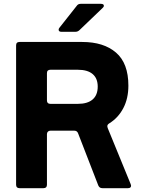

<svg xmlns="http://www.w3.org/2000/svg" viewBox="-20 -982 738 1002"><path d="M82 0Q64 0 64 -18V-745Q64 -763 82 -763H409Q521 -763 585.5 -707.5Q650 -652 650 -535Q650 -468 623.5 -417.5Q597 -367 550 -338Q540 -332 540 -323Q540 -320 542 -314L662 -21L664 -13Q664 0 648 0H514Q499 0 493 -14L388 -285Q383 -300 368 -300H243Q235 -300 230 -295Q225 -290 225 -282V-18Q225 0 207 0ZM386 -440Q437 -440 463.5 -463Q490 -486 490 -530Q490 -573 463.5 -595.5Q437 -618 386 -618H243Q225 -618 225 -600V-458Q225 -440 243 -440ZM301 -816Q286 -816 286 -827Q286 -832 290 -837L380 -951Q387 -962 401 -962H506Q522 -962 522 -952Q522 -946 515 -940L395 -825Q386 -816 373 -816Z"/></svg>

Font: Open Sauce Two ExtraBold
Style: Regular
Weight: 800
Designer: Alfredo Marco Pradil
Foundry: Creative Sauce Fz LLC
Version: Version 1.477